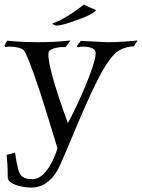

<svg xmlns="http://www.w3.org/2000/svg" viewBox="-45 -666 643 869"><path d="M96 183Q73 183 48.5 177.5Q24 172 7 161.5Q-10 151 -10 138Q-10 103 -11.5 77Q-13 51 -15 35L23 25Q30 73 37 99Q44 125 58.5 135Q73 145 100 145Q128 145 150.5 123Q173 101 189.5 68.5Q206 36 215 5Q189 -81 170 -142.5Q151 -204 139 -241Q79 -423 61 -440Q51 -448 33 -451.5Q15 -455 0 -455Q-12 -455 -20 -453L-25 -459L-13 -482Q-8 -481 17.5 -479Q43 -477 73 -476Q103 -475 123 -475Q158 -475 194.5 -476.5Q231 -478 274 -483L252 -453H240Q216 -453 195 -445.5Q174 -438 174 -424Q172 -396 192.5 -320Q213 -244 262 -109Q279 -139 300.5 -184.5Q322 -230 342 -278Q362 -326 375 -366Q388 -406 388 -425Q388 -442 370.5 -448.5Q353 -455 333 -455Q318 -455 307 -452L303 -458L321 -481Q344 -480 370.5 -478.5Q397 -477 417.5 -476Q438 -475 444 -475Q475 -475 513.5 -477.5Q552 -480 578 -483L560 -456Q545 -456 529 -452Q513 -448 494 -438Q474 -426 452 -396.5Q430 -367 408.5 -326.5Q387 -286 366.5 -241.5Q346 -197 328 -156L233 68Q185 183 96 183ZM209 -550Q192 -556 192 -559Q192 -559 194 -561Q226 -572 254 -589.5Q282 -607 290 -612Q331 -641 334 -646Q355 -634 370 -629Q389 -622 389 -620Q389 -617 378 -609Q351 -591 291 -571Q233 -550 209 -550Z"/></svg>

Font: Luxurious Roman
Style: Regular
Weight: 400
Designer: Robert E. Leuschke
Foundry: Robert E. Leuschke
Version: Version 1.010; ttfautohint (v1.8.3)